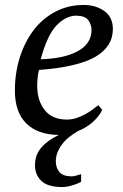

<svg xmlns="http://www.w3.org/2000/svg" viewBox="-20 -532 494 774"><path d="M392 -89Q380 -63 354 -40Q328 -17 293 -3Q278 6 262 18Q246 30 233.5 45.5Q221 61 213 79.5Q205 98 205 118Q205 144 219 161Q233 178 266 179Q277 179 285 176.5Q293 174 307 170V201Q293 209 271 215.5Q249 222 231 222Q172 222 146.5 197Q121 172 121 134Q121 93 146 63.5Q171 34 217 12Q132 11 86 -34.5Q40 -80 40 -167Q40 -238 60 -301Q80 -364 116 -411Q152 -458 203.5 -485Q255 -512 318 -512Q366 -512 400.5 -487.5Q435 -463 435 -415Q435 -344 364.5 -303Q294 -262 137 -250Q133 -233 131.5 -217Q130 -201 130 -186Q130 -127 160 -88.5Q190 -50 250 -50Q269 -50 287.5 -56Q306 -62 322.5 -71Q339 -80 352.5 -90Q366 -100 376 -108ZM287 -469Q244 -468 207 -428.5Q170 -389 144 -293Q241 -296 295 -326.5Q349 -357 349 -411Q349 -432 336.5 -450Q324 -468 287 -469Z"/></svg>

Font: PTSerifItalic
Style: Italic
Weight: 400
Italic angle: -12°
Designer: A.Korolkova, O.Umpeleva, V.Yefimov
Foundry: ParaType Ltd
Version: Version 1.000W OFL